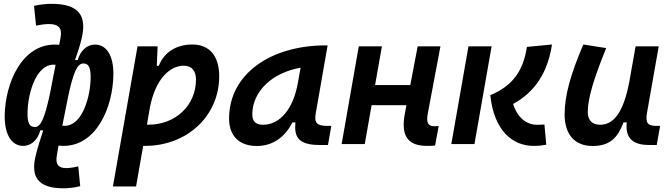

<svg xmlns="http://www.w3.org/2000/svg" viewBox="-20 -763 3556 1017"><path d="M315.4 234.4C338.4 234.4 372.1 231.9 404.8 223.1L394.5 118.2C370.1 124.5 345.2 127.4 331.5 127.4C288.1 127.4 272.9 107.4 281.2 59.6L290 8.3C298.8 9.3 307.6 9.8 315.4 9.8C492.2 9.8 577.6 -195.8 580.6 -365.2C582.5 -469.7 543 -526.9 483.4 -526.9C440.4 -526.9 405.8 -494.6 391.6 -444.8H377.4C389.2 -480 402.3 -514.6 412.6 -560.1C441.4 -680.7 397 -742.7 253.4 -742.7C230.5 -742.7 194.8 -740.2 160.2 -731.9L170.9 -627C196.8 -632.8 223.1 -635.7 238.3 -635.7C291.5 -635.7 310.1 -613.3 300.8 -564L293.5 -525.9C285.6 -526.4 277.8 -526.9 270.5 -526.9C94.2 -526.9 7.8 -321.3 4.9 -151.9C3.4 -47.4 43.5 9.8 103 9.8C145.5 9.8 180.7 -22.5 193.4 -72.8H209C195.8 -31.2 179.2 18.6 170.4 55.7C138.7 177.2 184.6 234.4 315.4 234.4ZM340.3 -248.5C368.7 -383.3 390.6 -426.8 420.9 -426.8C447.8 -426.8 461.9 -409.7 460 -343.8C457 -244.1 414.1 -96.7 322.8 -96.7C318.8 -96.7 314.9 -96.7 310.1 -97.2ZM243.7 -262.2C215.3 -132.3 194.8 -90.3 165.5 -90.3C138.2 -90.3 123.5 -107.4 126 -173.3C128.9 -272.9 172.4 -420.4 263.2 -420.4C266.6 -420.4 270.5 -420.4 274.4 -419.9Z M700.7 224.6 738.3 9.8C741.2 9.8 744.1 9.8 747.1 9.8C971.7 9.8 1141.1 -148.9 1141.1 -359.4C1141.1 -466.8 1089.4 -527.3 999 -527.3C914.1 -527.3 849.6 -486.8 821.3 -414.6H810.5L814.9 -517.6H708.5L578.1 224.6ZM758.3 -102.5 773.4 -190.4C803.2 -348.1 881.8 -415 953.6 -415C994.6 -415 1018.1 -388.7 1018.1 -341.8C1018.1 -205.1 910.2 -102.5 766.6 -102.5C763.7 -102.5 760.7 -102.5 758.3 -102.5Z M1340.8 10.3C1422.4 10.3 1488.8 -34.7 1528.8 -114.7H1544.9C1538.1 -44.9 1553.2 4.9 1671.4 4.9H1717.3L1734.9 -96.2H1712.9C1657.7 -96.2 1644 -113.3 1652.3 -161.6L1715.3 -522.5H1704.1C1413.1 -522.5 1193.4 -370.1 1193.4 -135.3C1193.4 -43 1247.1 10.3 1340.8 10.3ZM1372.6 -102.1C1335.4 -102.1 1316.4 -120.1 1316.4 -156.2C1316.4 -281.2 1425.3 -379.4 1572.3 -404.3L1558.1 -325.7C1533.2 -183.1 1461.4 -102.1 1372.6 -102.1Z M1789.6 0H1912.1L1948.2 -205.6H2132.8L2124.5 -161.6C2102.1 -43.9 2139.6 9.8 2241.7 9.8C2258.8 9.8 2272.5 9.3 2284.7 7.8L2303.7 -95.7C2295.4 -94.7 2287.6 -94.2 2280.8 -94.2C2246.6 -94.2 2236.8 -114.7 2246.1 -162.6L2313 -517.6H2192.4L2153.3 -312.5H1966.8L2002.9 -517.6H1880.4Z M2807.1 9.8C2835.4 9.8 2853.5 7.3 2873.5 3.4L2863.8 -103.5C2848.1 -103 2842.8 -102.1 2822.3 -102.1C2783.2 -102.1 2725.6 -125 2697.8 -212.4C2777.8 -256.3 2875.5 -338.9 2903.8 -527.3L2771 -514.6C2752 -391.6 2699.7 -310.1 2577.1 -258.8C2596.2 -72.3 2693.8 9.8 2807.1 9.8ZM2370.6 0H2493.2L2584 -517.6H2461.4Z M3118.7 10.3C3213.9 10.3 3252.9 -36.6 3282.7 -114.7H3299.8C3291.5 -33.2 3329.1 4.9 3417.5 4.9H3458.5L3476.6 -96.2H3454.1C3409.7 -96.2 3397.9 -113.8 3407.2 -166L3469.2 -517.6H3346.7L3312.5 -325.2V-325.7C3284.7 -181.2 3236.8 -102.1 3159.2 -102.1C3117.2 -102.1 3093.3 -126.5 3093.3 -168.9C3093.3 -239.7 3123 -341.3 3190.9 -508.3L3069.8 -527.3C3000 -364.3 2970.7 -253.4 2970.7 -156.7C2970.7 -50.8 3024.4 10.3 3118.7 10.3Z"/></svg>

Font: Cascadia Code SemiBold
Style: Italic
Weight: 600
Italic angle: -10°
Monospace: yes
Designer: Aaron Bell
Foundry: Saja Typeworks
Version: Version 2404.023